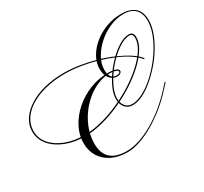

<svg xmlns="http://www.w3.org/2000/svg" viewBox="-349 -1072 1611 1514"><g transform="rotate(-30 456.0 -315.5)"><path d="M410 159Q463 159 525 139Q587 119 652 81.5Q717 44 780 -7.5Q843 -59 900 -122L937 -163H947L908 -120Q850 -55 785 -2Q720 51 654 89.5Q588 128 525.5 149Q463 170 410 170Q330 170 269.5 140.5Q209 111 176 58Q143 5 143 -66Q143 -140 179.5 -209Q216 -278 278.5 -332.5Q341 -387 420.5 -418.5Q500 -450 585 -450Q630 -450 654.5 -441Q679 -432 679 -415Q679 -404 667 -396Q655 -388 638 -388Q597 -388 571 -421.5Q545 -455 545 -508Q545 -565 575 -617.5Q605 -670 656 -711.5Q707 -753 772 -777Q837 -801 907 -801Q1074 -801 1074 -649Q1074 -599 1053.5 -541Q1033 -483 998 -425Q963 -367 917.5 -314.5Q872 -262 822.5 -220.5Q773 -179 724 -155Q675 -131 632 -131Q589 -131 563.5 -160.5Q538 -190 538 -240Q538 -284 561 -336Q584 -388 621.5 -440Q659 -492 704.5 -535.5Q750 -579 795.5 -605Q841 -631 879 -631Q922 -631 922 -582Q922 -534 888.5 -480Q855 -426 797.5 -372.5Q740 -319 665.5 -271Q591 -223 508 -186Q425 -149 341.5 -127.5Q258 -106 183 -106Q84 -106 6 -137.5Q-72 -169 -117 -223Q-162 -277 -162 -346Q-162 -406 -128.5 -456.5Q-95 -507 -35 -545Q25 -583 106.5 -603.5Q188 -624 285 -624Q353 -624 427 -612Q501 -600 573 -579.5Q645 -559 708 -531Q771 -503 820 -471.5Q869 -440 895 -406L888 -400Q863 -433 816 -464.5Q769 -496 706.5 -523Q644 -550 573 -570.5Q502 -591 428.5 -602.5Q355 -614 286 -614Q191 -614 111 -594Q31 -574 -27.5 -538Q-86 -502 -118.5 -452.5Q-151 -403 -151 -344Q-151 -279 -107.5 -227.5Q-64 -176 12 -146.5Q88 -117 183 -117Q257 -117 339 -138Q421 -159 503 -195.5Q585 -232 658 -278.5Q731 -325 788 -377.5Q845 -430 878 -482.5Q911 -535 911 -582Q911 -621 879 -621Q843 -621 798.5 -595Q754 -569 710 -527Q666 -485 629.5 -434Q593 -383 570.5 -332Q548 -281 548 -239Q548 -195 571 -168Q594 -141 631 -141Q673 -141 721.5 -164.5Q770 -188 818.5 -228.5Q867 -269 911 -320.5Q955 -372 989.5 -429Q1024 -486 1044 -542.5Q1064 -599 1064 -649Q1064 -719 1028 -755Q992 -791 922 -791Q860 -791 798 -764Q736 -737 685.5 -692Q635 -647 604.5 -592.5Q574 -538 574 -483Q574 -398 639 -398Q651 -398 660 -402.5Q669 -407 669 -414Q669 -425 647.5 -432.5Q626 -440 595 -440Q538 -440 483 -416.5Q428 -393 379.5 -352Q331 -311 294 -257.5Q257 -204 236 -143Q215 -82 215 -19Q215 159 410 159Z"/></g></svg>

Font: Ballet 24pt
Style: Regular
Weight: 400
Designer: Maximiliano R. Sproviero
Foundry: Omnibus-Type
Version: Version 1.100